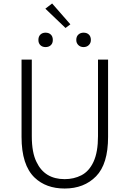

<svg xmlns="http://www.w3.org/2000/svg" viewBox="-20 -1072 745 1105"><path d="M179 -50Q104 -122 104 -284V-729H163V-288Q163 -194 190 -140Q237 -41 352 -41Q405 -41 448 -63Q493 -86 518.5 -141.5Q544 -197 544 -288V-729H602V-284Q602 -128 533 -57.5Q464 13 352 13Q245 13 179 -50ZM201 -842Q201 -862 212.5 -873Q224 -884 242 -884Q261 -884 272.5 -873Q284 -862 284 -842Q284 -823 272.5 -812Q261 -801 242 -801Q224 -801 212.5 -812Q201 -823 201 -842ZM241 -1022 280 -1052 385 -932 357 -911ZM419 -842Q419 -862 431 -873Q443 -884 461 -884Q480 -884 491.5 -873Q503 -862 503 -842Q503 -824 491 -812.5Q479 -801 461 -801Q443 -801 431 -812.5Q419 -824 419 -842Z"/></svg>

Font: Merged Yaku Han JP Light
Style: Regular
Weight: 300
Designer: Ryoko NISHIZUKA 西塚涼子 (kana, bopomofo & ideographs); Paul D. Hunt (Latin, Greek & Cyrillic); Sandoll Communications 산돌커뮤니
Foundry: Adobe
Version: Version 2.004